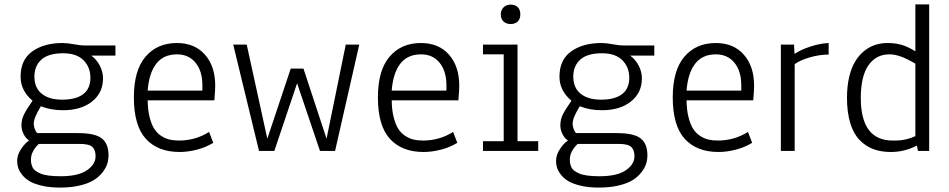

<svg xmlns="http://www.w3.org/2000/svg" viewBox="-20 -683 4294 869"><path d="M254.4 114.7Q333.5 114.7 373 87.9Q412.6 61 412.6 23.9Q412.6 -3.9 398.2 -17.8Q383.8 -31.7 340.8 -31.7H155.8Q120.1 2 120.1 38.6Q120.1 48.3 121.3 55.4Q122.6 62.5 126.5 72.3Q130.4 82 139.4 88.9Q148.4 95.7 162.4 102.1Q176.3 108.4 200 111.6Q223.6 114.7 254.4 114.7ZM362.3 -477.1H502.4V-431.2H393.6Q418.9 -412.1 432.6 -384.3Q446.3 -356.4 446.3 -329.1Q446.3 -262.7 396.5 -223.4Q346.7 -184.1 265.6 -184.1Q210 -184.1 165 -202.1Q132.8 -149.9 132.8 -124Q132.8 -112.3 136.7 -101.3Q140.6 -90.3 144.5 -85.4L147.9 -80.6H333Q410.2 -80.6 440.7 -56.6Q471.2 -32.7 471.2 20Q471.2 40 465.1 59.1Q459 78.1 443.4 97.9Q427.7 117.7 403.8 132.6Q379.9 147.5 340.6 156.7Q301.3 166 251.5 166Q205.1 166 169.2 157.5Q133.3 148.9 112.8 136.5Q92.3 124 79.3 106.9Q66.4 89.8 62 75.2Q57.6 60.5 57.6 45.4Q57.6 18.1 75.9 -9.3Q94.2 -36.6 111.8 -46.9Q95.7 -57.6 86.4 -77.1Q77.1 -96.7 77.1 -115.7Q77.1 -141.6 88.4 -164.6Q99.6 -187.5 127.4 -227.1Q73.2 -272.5 73.2 -335.9Q73.2 -412.6 126.2 -450.4Q179.2 -488.3 263.2 -488.3Q285.2 -488.3 314.5 -482.7Q343.8 -477.1 362.3 -477.1ZM266.1 -441.9Q198.7 -441.9 167.2 -413.1Q135.7 -384.3 135.7 -336.4Q135.7 -285.6 168.9 -258.8Q202.1 -231.9 261.2 -231.9Q323.7 -231.9 356.4 -256.8Q389.2 -281.7 389.2 -331.1Q389.2 -378.9 357.9 -410.4Q326.7 -441.9 266.1 -441.9Z M781.2 -437Q719.7 -437 687 -394.3Q654.3 -351.6 648.4 -272.9H896V-297.4Q896 -361.3 865 -399.2Q834 -437 781.2 -437ZM789.6 -46.9Q864.7 -46.9 926.3 -85.9L945.3 -36.6Q912.1 -16.1 871.1 -5.6Q830.1 4.9 793 4.9Q694.3 4.9 640.1 -54.7Q585.9 -114.3 585.9 -242.2Q585.9 -364.7 638.7 -426.5Q691.4 -488.3 780.8 -488.3Q861.3 -488.3 907.7 -435.5Q954.1 -382.8 954.1 -294.9Q954.1 -274.9 950.2 -229H648.4Q648.9 -185.5 657.2 -152.6Q665.5 -119.6 678.2 -99.9Q690.9 -80.1 709.7 -67.9Q728.5 -55.7 747.6 -51.3Q766.6 -46.9 789.6 -46.9Z M1353.5 -372.6 1458 -55.2 1544.9 -481H1606L1496.6 0H1428.2L1324.7 -306.2L1221.7 0H1152.3L1035.6 -481H1096.7L1189.9 -55.2L1295.9 -372.6Z M1885.7 -437Q1824.2 -437 1791.5 -394.3Q1758.8 -351.6 1752.9 -272.9H2000.5V-297.4Q2000.5 -361.3 1969.5 -399.2Q1938.5 -437 1885.7 -437ZM1894 -46.9Q1969.2 -46.9 2030.8 -85.9L2049.8 -36.6Q2016.6 -16.1 1975.6 -5.6Q1934.6 4.9 1897.5 4.9Q1798.8 4.9 1744.6 -54.7Q1690.4 -114.3 1690.4 -242.2Q1690.4 -364.7 1743.2 -426.5Q1795.9 -488.3 1885.3 -488.3Q1965.8 -488.3 2012.2 -435.5Q2058.6 -382.8 2058.6 -294.9Q2058.6 -274.9 2054.7 -229H1752.9Q1753.4 -185.5 1761.7 -152.6Q1770 -119.6 1782.7 -99.9Q1795.4 -80.1 1814.2 -67.9Q1833 -55.7 1852.1 -51.3Q1871.1 -46.9 1894 -46.9Z M2246.6 -617.2Q2246.6 -637.7 2259.3 -649.9Q2272 -662.1 2291 -662.1Q2311 -662.1 2323 -650.9Q2335 -639.6 2335 -618.2Q2335 -596.7 2323 -585.4Q2311 -574.2 2291 -574.2Q2271.5 -574.2 2259 -585.7Q2246.6 -597.2 2246.6 -617.2ZM2166 -437V-481H2322.3V-43.9H2416V0H2166V-43.9H2259.8V-437Z M2693.4 114.7Q2772.5 114.7 2812 87.9Q2851.6 61 2851.6 23.9Q2851.6 -3.9 2837.2 -17.8Q2822.8 -31.7 2779.8 -31.7H2594.7Q2559.1 2 2559.1 38.6Q2559.1 48.3 2560.3 55.4Q2561.5 62.5 2565.4 72.3Q2569.3 82 2578.4 88.9Q2587.4 95.7 2601.3 102.1Q2615.2 108.4 2638.9 111.6Q2662.6 114.7 2693.4 114.7ZM2801.3 -477.1H2941.4V-431.2H2832.5Q2857.9 -412.1 2871.6 -384.3Q2885.3 -356.4 2885.3 -329.1Q2885.3 -262.7 2835.4 -223.4Q2785.6 -184.1 2704.6 -184.1Q2648.9 -184.1 2604 -202.1Q2571.8 -149.9 2571.8 -124Q2571.8 -112.3 2575.7 -101.3Q2579.6 -90.3 2583.5 -85.4L2586.9 -80.6H2772Q2849.1 -80.6 2879.6 -56.6Q2910.2 -32.7 2910.2 20Q2910.2 40 2904.1 59.1Q2897.9 78.1 2882.3 97.9Q2866.7 117.7 2842.8 132.6Q2818.8 147.5 2779.5 156.7Q2740.2 166 2690.4 166Q2644 166 2608.2 157.5Q2572.3 148.9 2551.8 136.5Q2531.2 124 2518.3 106.9Q2505.4 89.8 2501 75.2Q2496.6 60.5 2496.6 45.4Q2496.6 18.1 2514.9 -9.3Q2533.2 -36.6 2550.8 -46.9Q2534.7 -57.6 2525.4 -77.1Q2516.1 -96.7 2516.1 -115.7Q2516.1 -141.6 2527.3 -164.6Q2538.6 -187.5 2566.4 -227.1Q2512.2 -272.5 2512.2 -335.9Q2512.2 -412.6 2565.2 -450.4Q2618.2 -488.3 2702.1 -488.3Q2724.1 -488.3 2753.4 -482.7Q2782.7 -477.1 2801.3 -477.1ZM2705.1 -441.9Q2637.7 -441.9 2606.2 -413.1Q2574.7 -384.3 2574.7 -336.4Q2574.7 -285.6 2607.9 -258.8Q2641.1 -231.9 2700.2 -231.9Q2762.7 -231.9 2795.4 -256.8Q2828.1 -281.7 2828.1 -331.1Q2828.1 -378.9 2796.9 -410.4Q2765.6 -441.9 2705.1 -441.9Z M3220.2 -437Q3158.7 -437 3126 -394.3Q3093.3 -351.6 3087.4 -272.9H3335V-297.4Q3335 -361.3 3304 -399.2Q3272.9 -437 3220.2 -437ZM3228.5 -46.9Q3303.7 -46.9 3365.2 -85.9L3384.3 -36.6Q3351.1 -16.1 3310.1 -5.6Q3269 4.9 3231.9 4.9Q3133.3 4.9 3079.1 -54.7Q3024.9 -114.3 3024.9 -242.2Q3024.9 -364.7 3077.6 -426.5Q3130.4 -488.3 3219.7 -488.3Q3300.3 -488.3 3346.7 -435.5Q3393.1 -382.8 3393.1 -294.9Q3393.1 -274.9 3389.2 -229H3087.4Q3087.9 -185.5 3096.2 -152.6Q3104.5 -119.6 3117.2 -99.9Q3129.9 -80.1 3148.7 -67.9Q3167.5 -55.7 3186.5 -51.3Q3205.6 -46.9 3228.5 -46.9Z M3576.2 -439Q3605 -458.5 3649.2 -472.7Q3693.4 -486.8 3730.5 -488.3V-436Q3688 -436 3644.3 -423.1Q3600.6 -410.2 3576.7 -392.6V0H3514.2V-481H3573.7Z M4123 -663.1H4185.5V0H4134.8L4129.9 -24.4Q4075.2 4.9 4011.7 4.9Q3966.8 4.9 3931.6 -8.5Q3896.5 -22 3869.4 -50.5Q3842.3 -79.1 3827.9 -127.2Q3813.5 -175.3 3813.5 -240.7Q3813.5 -292 3823.2 -333.7Q3833 -375.5 3849.9 -403.8Q3866.7 -432.1 3890.1 -451.4Q3913.6 -470.7 3940.4 -479.5Q3967.3 -488.3 3997.1 -488.3Q4030.3 -488.3 4059.1 -480.5Q4087.9 -472.7 4123 -450.7ZM4123 -66.9V-395Q4083 -418 4056.4 -427.5Q4029.8 -437 4004.9 -437Q3945.3 -437 3910.6 -387.5Q3876 -337.9 3876 -239.7Q3876 -46.9 4020.5 -46.9H4034.2Q4080.1 -46.9 4123 -66.9Z"/></svg>

Font: Anaheim
Style: Regular
Weight: 400
Designer: vernon adams
Foundry: vernon adams
Version: Version 1.002; ttfautohint (v0.93.5-3d13) -l 8 -r 50 -G 200 